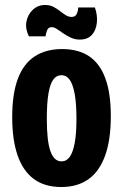

<svg xmlns="http://www.w3.org/2000/svg" viewBox="-20 -738 494 771"><path d="M226 13Q159 13 115.5 -19.5Q72 -52 50.5 -114.5Q29 -177 29 -267Q29 -362 52 -422.5Q75 -483 120 -512Q165 -541 229 -541Q295 -541 338 -512Q381 -483 403 -423.5Q425 -364 425 -272Q425 -175 401.5 -111.5Q378 -48 334 -17.5Q290 13 226 13ZM227 -90Q247 -90 260 -108Q273 -126 280 -164Q287 -202 287 -260Q287 -322 280 -360.5Q273 -399 260 -417.5Q247 -436 226 -436Q207 -436 194 -418.5Q181 -401 174.5 -362Q168 -323 168 -260Q168 -172 182.5 -131Q197 -90 227 -90ZM300 -579Q281 -579 264 -587Q247 -595 233.5 -604.5Q220 -614 208.5 -621.5Q197 -629 187 -629Q174 -629 169 -616Q164 -603 163 -592H96Q81 -622 86 -650.5Q91 -679 111.5 -698.5Q132 -718 161 -718Q180 -718 194.5 -710.5Q209 -703 221 -693.5Q233 -684 244 -677Q255 -670 268 -670Q283 -670 288.5 -683Q294 -696 294 -708H361Q372 -677 369 -647Q366 -617 349 -598Q332 -579 300 -579Z"/></svg>

Font: Bricolage Grotesque 24pt Condensed
Style: Bold
Weight: 700
Width: 3
Designer: Mathieu Triay
Foundry: Atelier Triay
Version: Version 1.001;gftools[0.9.33.dev8+g029e19f]